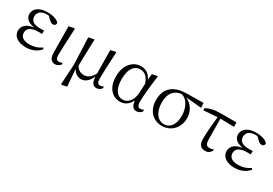

<svg xmlns="http://www.w3.org/2000/svg" viewBox="34 -1426 3601 2528"><g transform="rotate(30 1835.0 -162.5)"><path d="M245.3 14.6C341.9 14.6 418.8 -24.4 463.3 -80.5L448.9 -98.8C397.3 -62.1 337.4 -42.9 269.6 -42.9C176.1 -42.9 130 -79.9 130 -143.3C130 -199.8 169.7 -246.9 300.6 -246.9C311.2 -246.9 321.2 -246.9 347.3 -245.7V-297.7C322.9 -295.7 307.5 -295.7 291.2 -295.7C182.1 -295.7 142.1 -336.6 142.1 -397.6C142.1 -459.9 188.7 -500.7 274.7 -500.7C300.9 -500.7 320.4 -498.1 355 -491.9L345.7 -511.5L289.6 -512.6L346.9 -456.8C372.7 -431.9 387 -426.5 409.6 -426.5C433.3 -426.5 451 -444 447.6 -471.9C414.9 -512.9 342.1 -530.6 269.8 -530.6C134.5 -530.6 69.7 -465.9 69.7 -390.7C69.7 -321.8 128.4 -267.8 265.7 -263.4V-271.6C110.9 -267.2 49.1 -203.8 49.1 -126.7C49.1 -39.4 127.8 14.6 245.3 14.6Z M692.8 14.4C733.1 14.4 764.3 -11.1 776.8 -34.8L767.9 -52C754.5 -45.5 741.5 -39.1 722 -39.1C690.4 -39.1 670.3 -54.3 670.3 -117.6C670.3 -195.6 675.5 -282.9 686.8 -518.8L678 -525L597.9 -507.9L601.8 -111.9C602.2 -20.4 637.2 14.4 692.8 14.4Z M894.1 199.8 904.5 206.6 980.7 188.8 957.7 -82.8 971.1 -101.7C971.1 -206.2 975.4 -303.8 981.9 -521.8L972.5 -528L895.5 -510.9L912.1 -100.8ZM1319.5 14.6C1357.8 14.6 1385.6 -6.6 1402.1 -33.6L1394 -52C1380.7 -45.3 1367.9 -38.9 1348.7 -38.9C1314.7 -38.9 1298.3 -53.9 1298.3 -119.2C1297.5 -198.7 1302 -290.9 1314.1 -521.8L1306.3 -528L1230 -510.9L1235.2 -128.5V-125.3C1237.5 -28.7 1264.5 14.6 1319.5 14.6ZM1083.6 14.6C1160.9 14.6 1217.9 -48.1 1250.2 -155.4H1252.6L1240 -167.6C1201.2 -87.7 1152.8 -51.8 1092.3 -51.8C1041 -51.8 998.1 -72.7 963.8 -136.8L944.5 -96.8H946.7C970.1 -27.9 1027.5 14.6 1083.6 14.6Z M1678.8 14.4C1748.4 14.4 1820.1 -24.7 1852.9 -128.2L1840.1 -127.8C1846.2 -22.8 1873.7 14.6 1930.4 14.6C1967.2 14.6 1996.5 -6.5 2012.8 -34.9L2001.5 -52C1988.2 -44.5 1977.2 -38.7 1958.6 -38.7C1926 -38.7 1908.2 -59.7 1908.2 -126.6C1908.2 -204.1 1926.8 -380.4 1945.8 -518.4L1935.8 -525.8L1863 -510.5L1852.4 -403.1L1843.1 -212.9C1834.7 -81.6 1760.4 -27.2 1697.4 -27.2C1606.9 -27.2 1551.2 -106.8 1551.2 -257.8C1551.2 -425.3 1621.9 -490 1701.7 -490C1769.7 -490 1835.5 -445.3 1859.5 -312.6L1881.3 -358.5H1873.7C1846.6 -478 1779.6 -530.6 1690.2 -530.6C1578 -530.6 1468.5 -436.8 1468.5 -250.6C1468.5 -82.5 1557.7 14.4 1678.8 14.4Z M2316 14.6C2445.7 14.6 2555.7 -82.8 2555.7 -240.9C2555.7 -375.3 2456.8 -479.5 2329 -492L2315.6 -483C2423.7 -469.8 2479.6 -352.9 2479.6 -227.7C2479.6 -93.1 2416.2 -18.2 2327.4 -18.2C2235.7 -18.2 2162.4 -105.3 2162.4 -254.5C2162.4 -391.9 2226.6 -480.5 2363.2 -481L2380.1 -475.1L2646.8 -450L2642.1 -522.7L2384.8 -519C2176.2 -516 2080.5 -411.2 2080.5 -245.6C2080.5 -84.4 2181.5 14.6 2316 14.6Z M2689.7 -437.1 2913.4 -454.5 3147.9 -450.5 3145 -517H2919.4C2807.9 -517 2744 -503.6 2683.5 -465ZM2973.2 14.6C3018.1 14.6 3047.4 -6.1 3067.9 -42.7L3060.3 -60.7C3044.1 -51.7 3027.1 -46.9 3004.5 -46.9C2966.7 -46.9 2943.2 -65.2 2941 -136.8L2938 -474.9H2898.5C2886.4 -359.7 2871.9 -227.8 2871.9 -112.1C2871.9 -20 2909.3 14.6 2973.2 14.6Z M3417.3 14.6C3513.9 14.6 3590.8 -24.4 3635.3 -80.5L3620.9 -98.8C3569.3 -62.1 3509.4 -42.9 3441.6 -42.9C3348.1 -42.9 3302 -79.9 3302 -143.3C3302 -199.8 3341.7 -246.9 3472.6 -246.9C3483.2 -246.9 3493.2 -246.9 3519.3 -245.7V-297.7C3494.9 -295.7 3479.5 -295.7 3463.2 -295.7C3354.1 -295.7 3314.1 -336.6 3314.1 -397.6C3314.1 -459.9 3360.7 -500.7 3446.7 -500.7C3472.9 -500.7 3492.4 -498.1 3527 -491.9L3517.7 -511.5L3461.6 -512.6L3518.9 -456.8C3544.7 -431.9 3559 -426.5 3581.6 -426.5C3605.3 -426.5 3623 -444 3619.6 -471.9C3586.9 -512.9 3514.1 -530.6 3441.8 -530.6C3306.5 -530.6 3241.7 -465.9 3241.7 -390.7C3241.7 -321.8 3300.4 -267.8 3437.7 -263.4V-271.6C3282.9 -267.2 3221.1 -203.8 3221.1 -126.7C3221.1 -39.4 3299.8 14.6 3417.3 14.6Z"/></g></svg>

Font: Source Han Serif TW VF
Style: Regular
Weight: 250
Designer: Ryoko NISHIZUKA 西塚涼子 (kana & ideographs); Frank Grießhammer (Latin, Greek & Cyrillic); Wenlong ZHANG 张文龙 (bopomofo); San
Foundry: Adobe
Version: Version 2.002;hotconv 1.1.0;makeotfexe 2.6.0